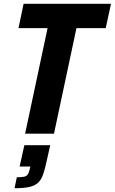

<svg xmlns="http://www.w3.org/2000/svg" viewBox="-20 -708 608 1017"><path d="M113 0 232 -559H78L105 -688H568L540 -559H385L266 0ZM57 289 69 231Q95 231 108 228Q121 225 127 216Q133 207 137 190L141 174H84L109 61H246L227 146Q218 189 208 217Q198 245 181 260.5Q164 276 134.5 282.5Q105 289 57 289Z"/></svg>

Font: Saira SemiCondensed
Style: Bold Italic
Weight: 700
Width: 4
Italic angle: -12°
Designer: Hector Gatti with collaboration of the Omnibus-Type team
Foundry: Omnibus-Type
Version: Version 1.101